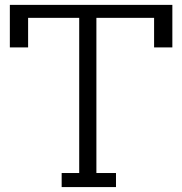

<svg xmlns="http://www.w3.org/2000/svg" viewBox="-20 -760 740 780"><path d="M606 -567.4V-687.5H371.6V-57.1H451.2V0H230.5V-57.1H301.8V-687.5H94.2V-567.4H20V-740.2H680.2V-567.4Z"/></svg>

Font: Twentytwelve Slab Light
Style: TwentytwelveSlab
Weight: 300
Designer: Domenico Catapano
Version: Version 1.00 2012